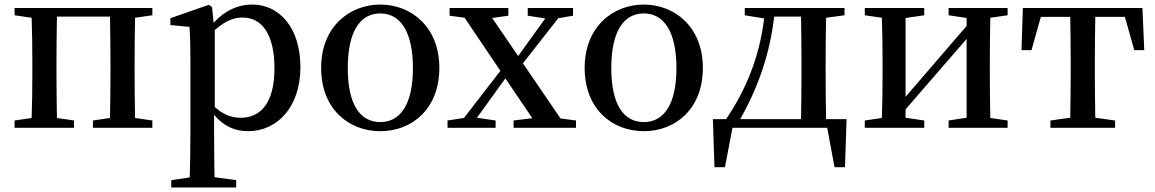

<svg xmlns="http://www.w3.org/2000/svg" viewBox="-20 -561 5070 843"><path d="M649 -494V-526H44V-494L119 -483C121 -427 122 -349 122 -294V-232C122 -178 121 -99 119 -43L44 -32V0H305V-32L230 -43C229 -99 228 -178 228 -232V-294C228 -350 229 -432 230 -488H463C464 -432 465 -350 465 -294V-232C465 -178 464 -99 463 -43L388 -32V0H649V-32L573 -43C572 -99 571 -178 571 -232V-294C571 -349 572 -427 573 -483Z M923 -429C975 -475 1013 -484 1045 -484C1129 -484 1185 -412 1185 -261C1185 -104 1121 -44 1037 -44C997 -44 961 -57 923 -91ZM911 -530 897 -540 728 -481V-451L812 -443C815 -397 816 -358 816 -295V24C816 85 815 152 813 218L732 230V262H1017V230L922 217C921 150 920 82 920 23V-57C966 -2 1018 15 1069 15C1199 15 1299 -93 1299 -266C1299 -439 1207 -541 1087 -541C1027 -541 969 -517 918 -461Z M1650 15C1788 15 1909 -82 1909 -263C1909 -444 1784 -541 1650 -541C1514 -541 1390 -443 1390 -263C1390 -83 1510 15 1650 15ZM1650 -25C1559 -25 1507 -105 1507 -262C1507 -420 1559 -502 1650 -502C1739 -502 1793 -420 1793 -262C1793 -105 1739 -25 1650 -25Z M2441 -41 2276 -283 2431 -481 2496 -492V-526H2297V-492L2374 -480L2255 -315L2141 -482L2212 -492V-526H1954V-492L2020 -483L2177 -250L2017 -43L1945 -32V0H2156V-32L2074 -44L2199 -217L2317 -42L2235 -32V0H2509V-32Z M2807 15C2945 15 3066 -82 3066 -263C3066 -444 2941 -541 2807 -541C2671 -541 2547 -443 2547 -263C2547 -83 2667 15 2807 15ZM2807 -25C2716 -25 2664 -105 2664 -262C2664 -420 2716 -502 2807 -502C2896 -502 2950 -420 2950 -262C2950 -105 2896 -25 2807 -25Z M3230 -38C3302 -164 3360 -317 3379 -488H3497C3498 -432 3499 -350 3499 -294V-232C3499 -176 3498 -94 3497 -38ZM3607 -38C3606 -94 3605 -176 3605 -232V-294C3605 -349 3606 -427 3607 -483L3688 -494V-526H3250V-494L3335 -480C3314 -305 3251 -160 3168 -38H3110L3117 173H3163L3196 0H3612L3644 173H3690L3697 -38Z M4404 -494V-526H4145V-494L4224 -482V-447L3956 -136V-482L4038 -494V-526H3777V-494L3852 -483C3854 -427 3855 -349 3855 -294V-232C3855 -178 3854 -99 3852 -43L3777 -32V0H4038V-32L3956 -44V-81L4224 -390V-44L4145 -32V0H4404V-32L4328 -43C4327 -99 4326 -178 4326 -232V-294C4326 -349 4327 -427 4328 -483Z M4919 -487 4960 -341H5004L4996 -526H4471L4465 -341H4509L4550 -487H4679C4680 -431 4681 -350 4681 -294V-232C4681 -178 4680 -100 4679 -44L4592 -32V0H4876V-32L4789 -44C4788 -100 4787 -178 4787 -232V-294C4787 -350 4788 -431 4789 -487Z"/></svg>

Font: Source Han Serif CN SemiBold
Style: Regular
Weight: 600
Designer: Ryoko NISHIZUKA 西塚涼子 (kana & ideographs); Frank Grießhammer (Latin, Greek & Cyrillic); Wenlong ZHANG 张文龙 (bopomofo); San
Foundry: Adobe Systems Incorporated
Version: Version 1.000;PS 1;hotconv 16.6.53;makeotf.lib2.5.65590